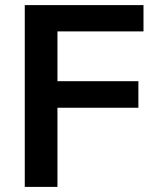

<svg xmlns="http://www.w3.org/2000/svg" viewBox="-20 -732 612 752"><path d="M77 0V-712H542V-609H205V-414H522V-310H205V0Z"/></svg>

Font: PRinguin Sans
Style: Bold
Weight: 700
Designer: Vernon Adams
Foundry: Vernon Adams
Version: ""